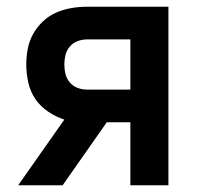

<svg xmlns="http://www.w3.org/2000/svg" viewBox="-20 -550 590 570"><path d="M166 0H34L171 -195Q146 -203 123 -218.5Q100 -234 85 -256Q70 -278 64 -305Q58 -332 58 -359Q58 -382 62.5 -405.5Q67 -429 78.5 -449.5Q90 -470 107.5 -486.5Q125 -503 146.5 -512.5Q168 -522 191.5 -526Q215 -530 239 -530H480V0H367V-187H297ZM239 -284H367V-433H239Q224 -433 210.5 -428Q197 -423 187.5 -412Q178 -401 174.5 -387Q171 -373 171 -359Q171 -344 174.5 -330Q178 -316 187.5 -305Q197 -294 210.5 -289Q224 -284 239 -284Z"/></svg>

Font: Lode Term
Style: Bold
Weight: 700
Monospace: yes
Designer: Belleve Invis
Foundry: Belleve Invis
Version: Version 29.2.0